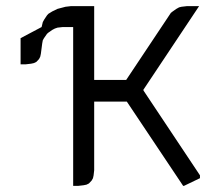

<svg xmlns="http://www.w3.org/2000/svg" viewBox="-20 -604 719 624"><path d="M46.9 -395V-480L115.2 -516.1L119.1 -532.2L124 -541L132.8 -554.2L137.2 -559.1L149.9 -566.9L167 -575.2L192.9 -582L210 -584H286.1V-344.2H390.1L535.2 -562L540 -565.9L553.2 -575.2L562 -580.1L569.8 -582L586.9 -584H627L445.8 -312L446.8 -309.1L629.9 -34.2V-24.9L578.1 0H575.2L392.1 -273.9H286.1V-50.8L284.2 -34.2L282.2 -24.9L277.8 -17.1L269 -7.8L261.2 -3.9L252 -2L234.9 0H217.8V-516.1H184.1L167 -514.2L158.2 -511.2L149.9 -506.8L137.2 -498L132.8 -494.1L123 -480L119.1 -473.1L117.2 -462.9L112.8 -429.2L110.8 -419.9L106.9 -412.1L98.1 -402.8L89.8 -398.9L81.1 -397L64 -395Z"/></svg>

Font: Petahja
Style: Regular
Weight: 400
Designer: T. Christopher White
Version: Version 1.1